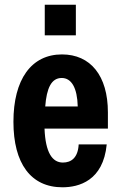

<svg xmlns="http://www.w3.org/2000/svg" viewBox="-20 -785 510 815"><path d="M302 -765H170V-635H302ZM438 -308C438 -464 364 -554 243 -554C113 -554 37 -448 37 -268C37 -91 111 10 245 10C314 10 418 -17 433 -172H314C311 -115 282 -95 247 -95C202 -95 173 -137 169 -239H438ZM172 -333C178 -411 198 -454 242 -454C283 -454 308 -413 310 -333Z"/></svg>

Font: Kathrein 77 Bold Condensed
Style: Regular
Weight: 700
Width: 3
Designer: Lazydogs Typefoundry, based on Open Sans by Ascender Corporation
Foundry: Lazydogs Typefoundry
Version: Version 1.003;PS 001.003;hotconv 1.0.88;makeotf.lib2.5.64775